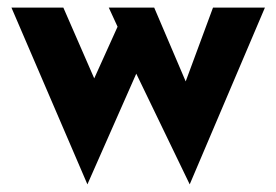

<svg xmlns="http://www.w3.org/2000/svg" viewBox="-20 -457 724 503"><path d="M384 -437 480 -212 454 -210 538 -437H674L477 26L337 -264L209 26L10 -437H146L252 -194L204 -201L288 -387L265 -437Z"/></svg>

Font: Reem Kufi Fun
Style: Bold
Weight: 700
Designer: Khaled Hosny
Version: Version 1.005